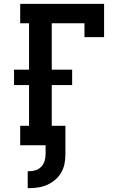

<svg xmlns="http://www.w3.org/2000/svg" viewBox="-20 -755 640 998"><path d="M124 223V135H131Q149 135 166 129.5Q183 124 195 111Q207 98 212 81Q217 64 217 46V0H85V-101H131V-313H53V-393H131V-634H85V-735H521V-562H419V-634H249V-393H355V-313H249V-101H320V46Q320 71 315.5 95Q311 119 299 140.5Q287 162 268 178.5Q249 195 227 205Q205 215 180.5 219Q156 223 131 223Z"/></svg>

Font: Iosevka Plex Etoile
Style: Bold
Weight: 700
Designer: Belleve Invis
Foundry: Belleve Invis
Version: Version 25.1.1; ttfautohint (v1.8.4)